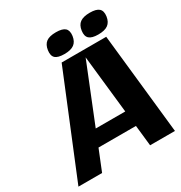

<svg xmlns="http://www.w3.org/2000/svg" viewBox="-200 -1018 1093 1160"><g transform="rotate(-30 346.5 -438.0)"><path d="M509.8 0 494.1 -144H232.9L174.8 0H9.8L296.9 -700.2H607.9L683.1 0ZM438 -654.8 275.9 -252H481.9ZM357.9 -876Q402.8 -876 420.9 -859.4Q439 -842.8 434.1 -806.2Q428.7 -769.5 405.8 -752.7Q382.8 -735.8 337.9 -735.8Q292.5 -735.8 274.7 -752.4Q256.8 -769 262.2 -806.2Q267.6 -842.8 290 -859.4Q312.5 -876 357.9 -876ZM670.9 -806.2Q665.5 -769.5 642.6 -752.7Q619.6 -735.8 574.2 -735.8Q529.3 -735.8 511 -752.7Q492.7 -769.5 498 -806.2Q502.9 -842.8 526.1 -859.4Q549.3 -876 594.2 -876Q639.2 -876 657.5 -859.4Q675.8 -842.8 670.9 -806.2Z"/></g></svg>

Font: Fivo Sans Modern
Style: Italic
Weight: 700
Designer: Alexander Slobzheninov
Foundry: Alexander Slobzheninov
Version: 1.0